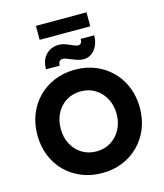

<svg xmlns="http://www.w3.org/2000/svg" viewBox="-151 -1181 1108 1301"><g transform="rotate(-15 403.5 -530.0)"><path d="M404 10Q326 10 260 -17Q194 -44 145.5 -92.5Q97 -141 70.5 -207.5Q44 -274 44 -352Q44 -431 70.5 -497Q97 -563 145.5 -612Q194 -661 260 -688Q326 -715 404 -715Q482 -715 547.5 -688Q613 -661 661.5 -612Q710 -563 736.5 -496.5Q763 -430 763 -352Q763 -274 736.5 -208Q710 -142 661.5 -93Q613 -44 547.5 -17Q482 10 404 10ZM404 -142Q461 -142 505 -169.5Q549 -197 574.5 -244.5Q600 -292 600 -352Q600 -413 574.5 -460.5Q549 -508 505 -535.5Q461 -563 404 -563Q347 -563 303 -536Q259 -509 233.5 -461.5Q208 -414 208 -352Q208 -291 233.5 -243.5Q259 -196 303 -169Q347 -142 404 -142ZM480 -768Q460 -768 439.5 -774.5Q419 -781 395 -791Q377 -799 365 -803Q353 -807 343 -807Q312 -807 312 -768H216Q216 -833 251.5 -869.5Q287 -906 342 -906Q360 -906 378 -900.5Q396 -895 421 -884Q437 -877 448.5 -872.5Q460 -868 469 -868Q483 -868 490 -878.5Q497 -889 496 -906H591Q591 -849 560.5 -808.5Q530 -768 480 -768ZM226 -972V-1070H581V-972Z"/></g></svg>

Font: Readex Pro bold
Style: Bold
Weight: 700
Designer: Bonnie Shaver-Troup, Thomas Jockin
Foundry: Lexend
Version: Version 1.200; ttfautohint (v1.8.3)